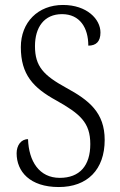

<svg xmlns="http://www.w3.org/2000/svg" viewBox="-20 -744 483 774"><path d="M217 10C332 10 402 -60 402 -180C402 -290 339 -340 247 -390C156 -440 121 -476 121 -558C121 -634 158 -687 230 -687C302 -687 336 -632 336 -560C367 -560 385 -576 385 -613C385 -667 330 -724 234 -724C133 -724 64 -654 64 -554C64 -443 114 -390 207 -339C303 -285 344 -250 344 -163C344 -76 301 -27 221 -27C138 -27 96 -94 93 -183C64 -183 47 -157 47 -126C47 -53 100 10 217 10Z"/></svg>

Font: Noto Serif Thai Condensed Light
Style: Regular
Weight: 300
Width: 3
Designer: Monotype Design Team
Foundry: Monotype Imaging Inc.
Version: Version 2.002